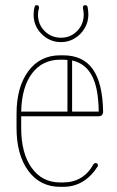

<svg xmlns="http://www.w3.org/2000/svg" viewBox="-20 -719 454 743"><path d="M358 -75Q334 -37 300.5 -16.5Q267 4 224 4H213Q135 4 89.5 -58Q44 -120 44 -224V-278Q44 -382 89.5 -443.5Q135 -505 213 -505H224Q301 -505 339 -451.5Q377 -398 379 -288Q379 -269 361 -269H62V-224Q62 -126 102.5 -69.5Q143 -13 213 -13H224Q303 -13 342 -84Q345 -88 350 -88Q359 -88 359 -79Q359 -76 358 -75ZM213 -488Q144 -488 104 -435Q64 -382 62 -287H241V-487Q233 -488 224 -488ZM362 -287Q361 -379 335.5 -426.5Q310 -474 259 -485V-287ZM301 -688V-690Q301 -699 310 -699Q317 -699 319 -692Q320 -686 321 -678Q322 -670 322 -663Q322 -634 307.5 -609.5Q293 -585 269 -570.5Q245 -556 216 -556Q173 -556 141.5 -587Q110 -618 110 -663Q110 -670 111 -678Q112 -686 114 -692Q115 -699 122 -699Q131 -699 131 -689V-688Q129 -682 128 -675.5Q127 -669 127 -663Q127 -624 153 -598.5Q179 -573 216 -573Q253 -573 278.5 -599Q304 -625 304 -663Q304 -669 303 -675.5Q302 -682 301 -688Z"/></svg>

Font: Libertine Sup Thin
Style: Regular
Weight: 100
Designer: Bastien Sozeau
Foundry: NBR — Bastien Sozeau
Version: Version 2.003; ttfautohint (v1.8.4.7-5d5b);gftools[0.9.33]